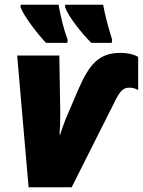

<svg xmlns="http://www.w3.org/2000/svg" viewBox="-20 -786 600 806"><path d="M363 -606H449L451 -619C431 -681 419 -733 413 -766H254L253 -756C268 -715 319 -651 363 -606ZM173 -606H263L264 -619C246 -667 233 -724 226 -766H67L66 -756C81 -717 134 -648 173 -606ZM100 0H281L465 -366C485 -406 499 -418 523 -418C536 -418 548 -415 560 -408V-547C541 -559 512 -564 487 -564C399 -564 358 -523 309 -411L256 -287C247 -264 237 -237 233 -221H230C232 -242 233 -273 233 -312L229 -553H52Z"/></svg>

Font: Noto Sans UI SemiCondensed Black
Style: Italic
Weight: 900
Width: 4
Italic angle: -372°
Designer: Monotype Design Team
Foundry: Monotype Imaging Inc.
Version: Version 1.901